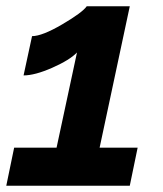

<svg xmlns="http://www.w3.org/2000/svg" viewBox="-20 -591 518 611"><path d="M25 -121H160L225 -424Q202 -400 146.5 -375.5Q91 -351 55 -351L82 -476Q114 -476 178 -513.5Q242 -551 256 -571H393L297 -121H418L393 0H0Z"/></svg>

Font: Raleway-v4020
Style: Bold Italic
Weight: 700
Italic angle: -12°
Designer: Matt McInerney, Pablo Impallari, Rodrigo Fuenzalida
Foundry: Matt McInerney, Pablo Impallari, Rodrigo Fuenzalida
Version: Version 4.020;PS 004.020;hotconv 1.0.88;makeotf.lib2.5.64775